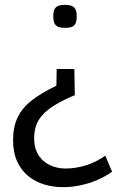

<svg xmlns="http://www.w3.org/2000/svg" viewBox="-20 -557 489 793"><path d="M287 -272 289 -164Q239 -143 206.5 -123Q174 -103 155 -81.5Q136 -60 128.5 -36.5Q121 -13 121 14Q121 46 131.5 69.5Q142 93 160.5 108.5Q179 124 202.5 131.5Q226 139 251 139Q291 139 333 126.5Q375 114 415 86L443 152Q415 172 381.5 186.5Q348 201 311.5 208.5Q275 216 240 216Q200 216 163 205Q126 194 97 170.5Q68 147 51 110Q34 73 34 22Q34 -33 53 -72.5Q72 -112 112 -143Q152 -174 213 -203L214 -272ZM297 -490Q297 -463 287 -452.5Q277 -442 248 -442Q221 -442 210.5 -452.5Q200 -463 200 -490Q200 -516 210.5 -526.5Q221 -537 248 -537Q275 -537 286 -526.5Q297 -516 297 -490Z"/></svg>

Font: Georama ExtraCondensed Thin
Style: Regular
Weight: 400
Version: Version 1.001